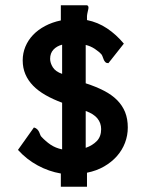

<svg xmlns="http://www.w3.org/2000/svg" viewBox="-20 -671 540 735"><path d="M212.9 -650.9H313Q316.9 -649.4 317.9 -646.7Q318.8 -644 318.8 -641.1Q318.8 -639.6 317.9 -635.5Q316.9 -631.3 315.9 -626.7Q314.9 -622.1 314 -617.4Q313 -612.8 313 -609.9V-594.2Q354.5 -585.9 389.9 -562.3Q425.3 -538.6 454.1 -503.9L395 -429.2Q387.7 -429.2 384 -432.6Q380.4 -436 377.9 -440.9Q375.5 -445.8 373.8 -451.4Q372.1 -457 369.1 -461.9Q359.4 -473.1 343 -483.9Q326.7 -494.6 308.1 -499V-352.1Q347.7 -339.4 377.9 -323.7Q408.2 -308.1 428.5 -287.6Q448.7 -267.1 459 -241.5Q469.2 -215.8 469.2 -183.1Q469.2 -152.3 458.5 -124.3Q447.8 -96.2 427.5 -73.2Q407.2 -50.3 378.4 -33.7Q349.6 -17.1 313 -9.8V43.9H212.9V-6.8Q167 -14.6 124.5 -37.6Q82 -60.5 48.8 -97.2L109.9 -183.1Q118.2 -180.7 122.8 -175.8Q127.4 -170.9 129.9 -165.5Q132.3 -160.2 134 -155.3Q135.7 -150.4 138.2 -147.9Q154.8 -129.9 173.6 -117.2Q192.4 -104.5 217.8 -99.1V-277.8Q182.1 -291 154.1 -307.1Q126 -323.2 106.7 -343Q87.4 -362.8 77.1 -387Q66.9 -411.1 66.9 -439.9Q66.9 -467.3 77.1 -492.2Q87.4 -517.1 106.4 -537.1Q125.5 -557.1 152.6 -571.5Q179.7 -585.9 212.9 -592.8ZM308.1 -105Q334.5 -114.3 350.8 -131.3Q367.2 -148.4 367.2 -176.8Q367.2 -200.2 352.8 -217.8Q338.4 -235.4 308.1 -246.1ZM217.8 -500Q197.3 -494.6 184.6 -481Q171.9 -467.3 171.9 -445.8Q171.9 -430.2 182.1 -413.6Q192.4 -397 217.8 -388.2Z"/></svg>

Font: InconsolataGo
Style: Bold
Weight: 700
Designer: Raph Levien, Kirill Tkachev(cyreal.org)
Foundry: Raph Levien, Kirill Tkachev(cyreal.org)
Version: Version 1.015; ttfautohint (v0.92) -l 8 -r 50 -G 200 -x 14 -